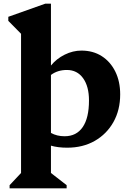

<svg xmlns="http://www.w3.org/2000/svg" viewBox="-20 -785 707 1040"><path d="M32 235V218L94 152V-602L25 -672V-694L225 -765H256V-430Q286 -467 330.5 -489Q375 -511 421 -511Q484 -511 531 -481Q578 -451 604.5 -397.5Q631 -344 631 -274Q631 -189 594.5 -124Q558 -59 493.5 -22Q429 15 344 15Q294 15 256 4V152L341 218V235ZM342 -406Q292 -406 256 -379V-65Q288 -47 330 -47Q394 -47 428 -96.5Q462 -146 462 -241Q462 -317 430 -361.5Q398 -406 342 -406Z"/></svg>

Font: Platypi
Style: Bold
Weight: 700
Designer: David Sargent
Foundry: Bolt Cutter Type
Version: Version 1.200; ttfautohint (v1.8.4.7-5d5b)